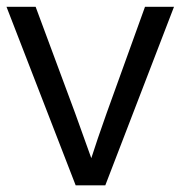

<svg xmlns="http://www.w3.org/2000/svg" viewBox="-20 -556 544 576"><path d="M207 0 -0.5 -535.6H86.9L205.1 -217.3Q205.1 -217.3 253.9 -81.5Q270.5 -133.8 299.8 -216.3Q336.9 -320.3 415 -535.6H502L295.9 0Z"/></svg>

Font: Oxygen
Style: Regular
Weight: 400
Designer: Vernon Adams
Foundry: Vernon Adams
Version: Version Release 0.2.3 webfont; ttfautohint (v0.93.3-1d66) -l